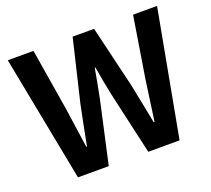

<svg xmlns="http://www.w3.org/2000/svg" viewBox="-125 -900 1164 1060"><g transform="rotate(-20 457.5 -370.0)"><path d="M161 0H342L423 -366C435 -424 445 -481 455 -537H459C468 -481 479 -424 491 -366L574 0H758L895 -740H754L696 -379C685 -302 674 -223 663 -143H658C642 -223 627 -303 611 -379L525 -740H399L313 -379C297 -302 281 -222 266 -143H262C251 -222 239 -301 228 -379L169 -740H18Z"/></g></svg>

Font: Noto Sans CJK JP Bold
Style: Regular
Weight: 700
Designer: Ryoko NISHIZUKA (kana & ideographs); Paul D. Hunt (Latin, Greek & Cyrillic); Wenlong ZHANG (bopomofo); Sandoll Communica
Foundry: Adobe Systems Incorporated
Version: Version 1.004;PS 1.004;hotconv 1.0.82;makeotf.lib2.5.63406